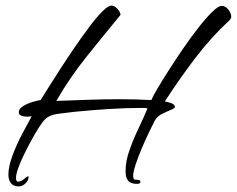

<svg xmlns="http://www.w3.org/2000/svg" viewBox="-20 -629 845 685"><path d="M47 36Q28 36 19 24.5Q10 13 10 -6Q10 -35 24.5 -74Q39 -113 59 -151Q79 -189 93 -214L80 -213Q73 -212 60 -215Q47 -218 47 -228Q47 -241 62.5 -250.5Q78 -260 97 -265.5Q116 -271 125 -272Q133 -285 151.5 -314.5Q170 -344 194.5 -382Q219 -420 246 -459.5Q273 -499 298.5 -533Q324 -567 345 -588Q366 -609 377 -609Q388 -609 398.5 -598Q409 -587 410 -576Q350 -503 289 -427Q228 -351 181 -269Q237 -271 294 -273Q351 -275 407 -275Q465 -275 520 -272Q524 -283 540.5 -311Q557 -339 581.5 -377.5Q606 -416 633.5 -456Q661 -496 688 -530.5Q715 -565 737 -586.5Q759 -608 771 -608Q784 -608 794.5 -595Q805 -582 805 -570Q805 -563 798 -556Q732 -495 674.5 -419Q617 -343 568 -267Q575 -266 589.5 -261.5Q604 -257 604 -247Q604 -243 589.5 -237Q575 -231 558 -222.5Q541 -214 533 -200Q526 -187 513 -160Q500 -133 486.5 -101.5Q473 -70 464 -42.5Q455 -15 455 -1Q455 3 456.5 7.5Q458 12 463 12Q481 12 481 19Q481 27 469 27Q446 27 437 15.5Q428 4 428 -18Q428 -54 442 -93.5Q456 -133 474.5 -171.5Q493 -210 506 -242Q502 -244 497.5 -244Q493 -244 488 -244Q428 -244 366.5 -240Q305 -236 245 -230Q212 -226 191.5 -223.5Q171 -221 157.5 -215Q144 -209 132.5 -194Q121 -179 104 -150Q97 -138 86 -117.5Q75 -97 63.5 -73Q52 -49 44.5 -28Q37 -7 37 7Q37 11 38.5 15Q40 19 45 19Q55 19 66 9.5Q77 0 80 0Q82 0 82 2Q82 14 71 25Q60 36 47 36Z"/></svg>

Font: Hurricane
Style: Regular
Weight: 400
Designer: Robert E. Leuschke
Foundry: Robert E. Leuschke
Version: Version 1.010; ttfautohint (v1.8.3)